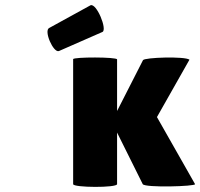

<svg xmlns="http://www.w3.org/2000/svg" viewBox="-20 -731 788 756"><path d="M441 -209 542 -6C550 9 752 3 748 -6L598 -270L726 -496C708 -510 548 -505 543 -494L441 -294V-497C441 -507 268 -507 268 -498V-6C268 8 441 9 441 -6ZM383 -605C404 -613 360 -721 336 -710L174 -621C151 -611 190 -522 212 -530Z"/></svg>

Font: Lilita 2
Style: Regular
Weight: 400
Designer: Juan Montoreano
Foundry: Juan Montoreano
Version: Version 2.001